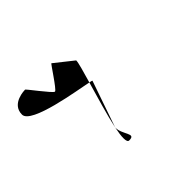

<svg xmlns="http://www.w3.org/2000/svg" viewBox="-119 -754 1004 1004"><g transform="rotate(-45 383.5 -251.5)"><path d="M41 -457C41 -387 337 -342 409 -327C427 -390 442 -440 442 -457L340 -538C340 -546 261 -420 248 -420C235 -420 144 -546 144 -538C144 -538 41 -538 41 -457ZM338 -65C326 -6 324 35 342 35C399 35 336 -12 338 -65ZM338 -65 427 -322C427 -323 420 -325 409 -327C385 -244 354 -140 338 -65ZM338 -65Z"/></g></svg>

Font: Ampere
Style: Ext
Weight: 400
Version: Version 1